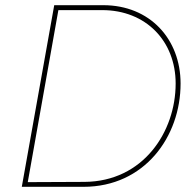

<svg xmlns="http://www.w3.org/2000/svg" viewBox="-20 -720 754 740"><path d="M64 0H302C537 0 676 -193 676 -398C676 -569 558 -700 378 -700H189ZM87 -18 205 -681H374C542 -681 657 -562 657 -398C657 -212 532 -20 305 -19Z"/></svg>

Font: Fixel Display Thin
Style: Italic
Weight: 100
Italic angle: -10°
Designer: AlfaBravo + MacPaw
Foundry: Kyrylo Tkachov, Marchela Mozhyna, Serhii Makarenko, Maria Weinstein, Zakhar Kryvoshyya
Version: Version 1.210;Glyphs 3.2 (3217)